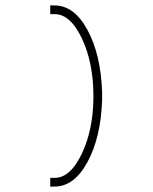

<svg xmlns="http://www.w3.org/2000/svg" viewBox="-20 -687 562 707"><path d="M181 0H165V-32H181Q239 -32 281.5 -121.5Q324 -211 324 -333Q324 -456 281.5 -545.5Q239 -635 181 -635H165V-667H181Q253 -667 302 -577Q351 -487 356 -349V-317Q351 -180 302 -90Q253 0 181 0Z"/></svg>

Font: Zector
Style: Regular
Weight: 400
Designer: GGBot
Version: 0.72